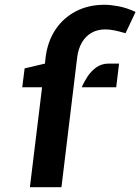

<svg xmlns="http://www.w3.org/2000/svg" viewBox="-20 -783 587 803"><path d="M105 0 156 -418H73L83 -497L168 -517L171 -545Q179.5 -610.5 212.2 -659.5Q245 -708.5 297.5 -735.8Q350 -763 417 -763Q442 -763 475.8 -756.8Q509.5 -750.5 547 -733L505 -644Q476.5 -652.5 457 -656.2Q437.5 -660 420 -660Q387.5 -660 362.8 -645.8Q338 -631.5 322.8 -605.5Q307.5 -579.5 303 -545L237 0ZM322 -418Q331 -440 346.2 -463Q361.5 -486 383.2 -501.5Q405 -517 434 -517H478L466 -418Z"/></svg>

Font: Expletus Sans
Style: Italic
Weight: 400
Italic angle: -7°
Designer: Jasper de Waard
Foundry: Designtown
Version: Version 7.500